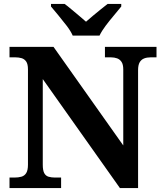

<svg xmlns="http://www.w3.org/2000/svg" viewBox="-20 -951 828 971"><path d="M28.1 0V-53H52.7Q72.8 -53 88.4 -57.4Q104 -61.9 112.7 -75.9Q121.4 -90 121.4 -118.1V-599.9Q121.4 -627 112.5 -639.8Q103.6 -652.6 89.2 -656.8Q74.7 -661 58 -661H28.1V-714H250.6L603.4 -215.5V-599.9Q603.4 -624.7 594.8 -637.8Q586.2 -650.8 572.3 -655.9Q558.4 -661 541.1 -661H510.7V-714H771.5V-661H741.1Q723.2 -661 708.8 -655.4Q694.5 -649.8 686.4 -636Q678.3 -622.1 678.3 -595.9V0H586.4L196.3 -551.1V-118.1Q196.3 -90 203.5 -75.9Q210.8 -61.9 225.1 -57.4Q239.5 -53 258.6 -53H289V0ZM347.7 -771Q337.7 -794 317.4 -820.5Q297.1 -847 275.5 -873Q253.9 -899 237.9 -918V-931H307Q321.4 -920.6 340.7 -904.2Q360 -887.8 380 -871.3Q400 -854.8 415 -841.2Q430 -854.8 450.1 -871.3Q470.1 -887.8 490.2 -904.2Q510.2 -920.6 524 -931H593.2V-918Q578.2 -899 556.1 -873Q534 -847 514.1 -820.5Q494.3 -794 483.3 -771Z"/></svg>

Font: Noto Serif Khmer
Style: Regular
Weight: 400
Designer: Danh Hong and the Monotype Design Team
Foundry: Monotype Imaging Inc.
Version: Version 2.003